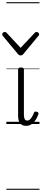

<svg xmlns="http://www.w3.org/2000/svg" viewBox="-58 -1130 380 1750"><path d="M181 17Q162 17 148.5 11.5Q135 6 125.5 -5.5Q116 -17 111.5 -34.5Q107 -52 107 -76V-496Q107 -506 113.5 -510.5Q120 -515 133 -515Q147 -515 153.5 -510.5Q160 -506 160 -496V-89Q160 -72 162.5 -59Q165 -46 171 -38.5Q177 -31 190 -31Q201 -31 211.5 -38.5Q222 -46 232 -62Q242 -78 253 -105Q255 -112 262 -113Q269 -114 278 -111Q288 -108 291.5 -101.5Q295 -95 292 -89Q280 -55 263 -31.5Q246 -8 225.5 4.5Q205 17 181 17ZM275 -839Q283 -839 291 -832Q299 -825 299 -816Q299 -814 298 -810.5Q297 -807 293 -804L155 -638Q151 -632 145 -628.5Q139 -625 130 -625Q121 -625 115.5 -628.5Q110 -632 105 -638L-33 -804Q-36 -807 -37 -810.5Q-38 -814 -38 -816Q-38 -825 -30.5 -832Q-23 -839 -15 -839Q-10 -839 -6 -837Q-2 -835 2 -831L130 -694L259 -831Q263 -835 266.5 -837Q270 -839 275 -839ZM0 590H302V600H0ZM0 -20H302V0H0ZM0 -505H302V-500H0ZM0 -1110H302V-1100H0Z"/></svg>

Font: Playwrite FR Moderne Guides
Style: Regular
Weight: 400
Designer: Veronika Burian, José Scaglione
Foundry: TypeTogether
Version: Version 1.003